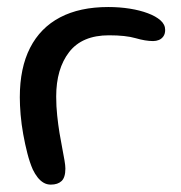

<svg xmlns="http://www.w3.org/2000/svg" viewBox="-20 -502 502 533"><path d="M121 10.5Q110 10.5 101 5.2Q92 0 84.5 -9.5Q77 -19 71 -31.5Q62.5 -51 56 -76.2Q49.5 -101.5 44.5 -129.2Q39.5 -157 37.2 -183.8Q35 -210.5 35 -232Q35 -313.5 63.5 -369.2Q92 -425 146.8 -453.8Q201.5 -482.5 280.5 -482.5Q312 -482.5 340.2 -478Q368.5 -473.5 390.5 -465.2Q412.5 -457 425.5 -445.5Q438.5 -434 438.5 -419Q438.5 -408 433.5 -401Q428.5 -394 421 -391Q413.5 -388 405 -388Q384 -388 356.5 -396Q329 -404 282.5 -404Q208 -404 172 -357.5Q136 -311 136 -234Q136 -206.5 138.8 -181Q141.5 -155.5 145.2 -132.8Q149 -110 152.8 -90.8Q156.5 -71.5 159 -57Q161.5 -42.5 161.5 -34Q161.5 -9.5 151 0.5Q140.5 10.5 121 10.5Z"/></svg>

Font: Gluten Thin Light
Style: Regular
Weight: 300
Version: Version 1.300